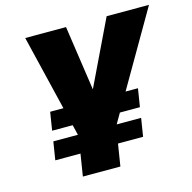

<svg xmlns="http://www.w3.org/2000/svg" viewBox="-108 -851 961 959"><g transform="rotate(-15 372.5 -371.5)"><path d="M115 -261 130 -355H584L569 -261ZM92 -114 107 -208H561L546 -114ZM204 0 236 -200 105 -743H316L365 -408L526 -743H745L430 -200L398 0Z"/></g></svg>

Font: Exo Thin Black
Style: Italic
Weight: 900
Italic angle: -9°
Version: Version 2.000